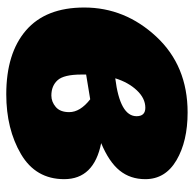

<svg xmlns="http://www.w3.org/2000/svg" viewBox="-23 -574 619 613"><g transform="rotate(90 286.5 -267.5)"><path d="M339 -557Q431 -557 491.5 -521.5Q552 -486 552 -422Q552 -374 524.5 -340Q497 -306 437 -281Q552 -258 552 -163Q552 -72 472 -25Q392 22 281 22Q150 22 77 -41Q4 -104 4 -227Q4 -357 97 -457Q190 -557 339 -557ZM324 -422Q294 -422 268.5 -395Q243 -368 230 -326Q351 -341 351 -394Q351 -422 324 -422ZM297 -246Q237 -236 218 -233V-218Q218 -162 236 -142Q254 -122 285 -122Q305 -122 321.5 -136Q338 -150 338 -179Q338 -214 297 -246Z"/></g></svg>

Font: Fira Sans Ultra
Style: Italic
Weight: 950
Italic angle: -8°
Designer: Carrois Corporate & Edenspiekermann AG
Foundry: Carrois Corporate GbR & Edenspiekermann AG
Version: Version 4.203;PS 004.203;hotconv 1.0.88;makeotf.lib2.5.64775